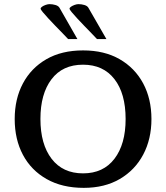

<svg xmlns="http://www.w3.org/2000/svg" viewBox="-20 -886 794 918"><path d="M380.4 12.2Q277.3 12.2 203.1 -29.8Q128.9 -71.8 89.6 -145.8Q50.3 -219.7 50.3 -316.9Q50.3 -413.1 89.6 -487.1Q128.9 -561 201.9 -603Q274.9 -645 377.4 -645Q479 -645 552 -603Q625 -561 664.6 -487.1Q704.1 -413.1 704.1 -316.9Q704.1 -221.2 664.8 -147Q625.5 -72.8 553 -30.3Q480.5 12.2 380.4 12.2ZM377 -57.1Q474.1 -57.1 527.3 -127Q580.6 -196.8 580.6 -316.9Q580.6 -439 527.1 -507.8Q473.6 -576.7 377 -576.7Q278.8 -576.7 226.1 -506.8Q173.3 -437 173.3 -317.4Q173.3 -196.3 226.8 -126.7Q280.3 -57.1 377 -57.1ZM350.1 -699.2H305.7Q295.4 -710.4 279.1 -727.1Q262.7 -743.7 244.9 -762.2Q227.1 -780.8 210.9 -798.1Q194.8 -815.4 184.6 -827.9Q174.3 -840.3 174.3 -844.7Q174.3 -849.1 181.2 -854Q188 -858.9 198.2 -862.5Q208.5 -866.2 216.8 -866.2Q231 -866.2 245.1 -862.1Q259.3 -857.9 264.6 -848.6ZM488.8 -699.2H443.8Q433.6 -710.4 417.2 -727.1Q400.9 -743.7 383.1 -762.2Q365.2 -780.8 349.1 -798.1Q333 -815.4 322.8 -827.9Q312.5 -840.3 312.5 -844.7Q312.5 -849.1 319.6 -854Q326.7 -858.9 336.7 -862.5Q346.7 -866.2 355 -866.2Q369.6 -866.2 383.5 -862.1Q397.5 -857.9 402.8 -848.6Z"/></svg>

Font: Kameron Medium
Style: Regular
Weight: 500
Designer: Vernon Adams
Foundry: Vernon Adams
Version: Version 1.100